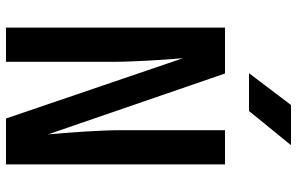

<svg xmlns="http://www.w3.org/2000/svg" viewBox="-195 -795 990 640"><g transform="rotate(90 300.0 -475.0)"><path d="M350 -810 464 -950H330L224 -810ZM186 0V-357C186 -428 179 -532 174 -590L375 0H528V-730H414V-384C414 -314 422 -203 428 -140L225 -730H72V0Z"/></g></svg>

Font: Tekne LDO
Style: Bold
Weight: 700
Monospace: yes
Designer: Alessio Laiso, Mario Rullo, Paolo Rosset
Foundry: Alessio Laiso
Version: Version 1.000;hotconv 1.0.109;makeotfexe 2.5.65596